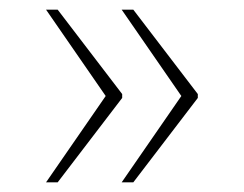

<svg xmlns="http://www.w3.org/2000/svg" viewBox="-20 -468 504 396"><path d="M231 -92 354 -270 231 -448H255L388 -274V-266L255 -92ZM75 -92 198 -270 75 -448H99L232 -274V-266L99 -92Z"/></svg>

Font: Noto Serif Bengali Thin
Style: Regular
Weight: 250
Version: Version 2.003